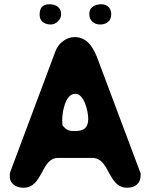

<svg xmlns="http://www.w3.org/2000/svg" viewBox="-20 -881 712 901"><path d="M26 -53C26 -17 57 0 90 0C183 0 171 -140 253 -140H413C497 -140 484 0 577 0C612 0 640 -19 640 -57V-67C610 -147 470 -520 440 -600C421 -652 393 -707 330 -707C290 -707 253 -677 240 -640C209 -557 64 -170 33 -87C26 -68 26 -70 26 -53ZM273 -293C273 -297 272 -316 272 -320C272 -353 286 -441 333 -441C376 -441 394 -357 394 -323C394 -282 374 -266 333 -266C303 -266 293 -269 273 -293ZM166 -811C166 -780 190 -766 219 -766C242 -766 267 -789 267 -813C267 -847 242 -861 212 -861C178 -861 166 -843 166 -811ZM399 -816C399 -784 421 -766 450 -766C479 -766 502 -782 502 -814C502 -842 484 -861 456 -861C428 -861 399 -849 399 -816Z"/></svg>

Font: Asimov Print
Style: Regular
Weight: 500
Designer: Google
Version: Version 2.000980: 2014